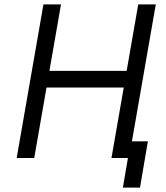

<svg xmlns="http://www.w3.org/2000/svg" viewBox="-20 -720 758 875"><path d="M690 -700 568 0H488L610 -700ZM56 0 178 -700H258L136 0ZM153 -321 168 -397H596L581 -321ZM563 0H553L549 -76H654L618 135H540Z"/></svg>

Font: Fixel Italic Variable Display Thin
Style: Italic
Weight: 100
Italic angle: -10°
Designer: AlfaBravo + MacPaw
Foundry: Kyrylo Tkachov, Marchela Mozhyna, Serhii Makarenko, Maria Weinstein, Zakhar Kryvoshyya
Version: Version 1.210;Glyphs 3.2 (3217)